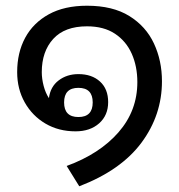

<svg xmlns="http://www.w3.org/2000/svg" viewBox="-20 -543 624 671"><path d="M257 108 213 37Q328 -5 394 -80.5Q460 -156 460 -256Q460 -311 440.5 -355Q421 -399 382 -425Q343 -451 284 -451Q206 -451 166 -407Q126 -363 126 -291Q126 -268 132.5 -243Q139 -218 151 -200Q156 -240 185 -262Q214 -284 254 -284Q301 -284 329.5 -258Q358 -232 358 -186Q358 -140 326.5 -112Q295 -84 244 -84Q185 -84 139 -111Q93 -138 66.5 -185Q40 -232 40 -291Q40 -359 68 -411Q96 -463 150.5 -493Q205 -523 284 -523Q374 -523 432 -487Q490 -451 518 -391Q546 -331 546 -259Q546 -141 474.5 -44.5Q403 52 257 108ZM254 -134Q304 -134 304 -185Q304 -236 254 -236Q204 -236 204 -185Q204 -134 254 -134Z"/></svg>

Font: Noto Sans Thai Looped
Style: Regular
Weight: 400
Designer: Sasikarn Vongin, Ben Mitchell
Foundry: The Fontpad Ltd
Version: Version 1.001; ttfautohint (v1.8.4.7-5d5b)